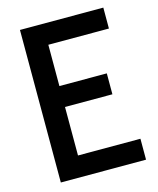

<svg xmlns="http://www.w3.org/2000/svg" viewBox="-107 -775 700 851"><g transform="rotate(-15 243.0 -350.0)"><path d="M66 0V-700H448.5V-604H170.5V-414.5H388V-318.5H170.5V-96H457V0Z"/></g></svg>

Font: Cabin Condensed Medium
Style: Regular
Weight: 500
Width: 3
Designer: Pablo Impallari
Foundry: Pablo Impallari. http://www.impallari.com Igino Marini. http://www.ikern.com
Version: Version 3.001; ttfautohint (v1.8.3)